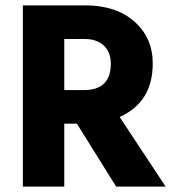

<svg xmlns="http://www.w3.org/2000/svg" viewBox="-20 -694 654 714"><path d="M219 0H65V-674H298Q411 -674 479.5 -614Q548 -554 548 -458Q548 -314 425 -259L596 0H412L266 -234H219ZM295 -549H219V-359H292Q392 -359 392 -457Q392 -500 366 -524.5Q340 -549 295 -549Z"/></svg>

Font: Hind Jalandhar
Style: Bold
Weight: 700
Designer: Namrata Goyal
Foundry: Indian Type Foundry
Version: Version 0.702;PS 1.0;hotconv 1.0.81;makeotf.lib2.5.63406